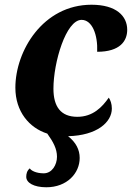

<svg xmlns="http://www.w3.org/2000/svg" viewBox="-20 -566 558 812"><path d="M176 226C263 226 317 167 317 102C317 67 301 36 268 10C390 7 453 -49 453 -107C453 -127 447 -143 440 -153C412 -113 373 -72 307 -72C237 -72 206 -115 206 -191C206 -302 259 -482 325 -482C370 -482 394 -419 391 -347C488 -347 518 -393 518 -440C518 -498 472 -546 367 -546C162 -546 45 -351 45 -195C45 -94 104 -25 180 -1C205 34 221 63 221 97C221 131 200 167 165 167C132 167 111 155 106 146C94 156 91 169 91 182C91 207 123 226 176 226Z"/></svg>

Font: Noto Serif SemiCondensed Extra
Style: Italic
Weight: 800
Width: 4
Italic angle: -12°
Designer: Monotype Design Team
Foundry: Monotype Imaging Inc.
Version: Version 1.901